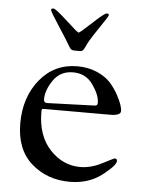

<svg xmlns="http://www.w3.org/2000/svg" viewBox="-50 -689 566 748"><g transform="rotate(5 233.0 -314.5)"><path d="M129 -648C123 -648 120 -646 120 -642C120 -638 131.3 -618.7 154 -584C176.7 -549.3 193.7 -522.3 205 -503C209 -495.7 215 -492 223 -492H248C252 -492 255.7 -494 259 -498C261 -500 265 -507.7 271 -521C277 -534.3 300.7 -571.3 342 -632C344.7 -637.3 346 -640.3 346 -641C346 -645 343.2 -647 337.5 -647C331.8 -647 314 -633 284 -605C254 -577 237.5 -563 234.5 -563C231.5 -563 214.7 -577.2 184 -605.5C153.3 -633.8 135 -648 129 -648ZM100.5 -35C141.5 1 191.3 19 250 19C293.3 19 331 8.7 363 -12C376.3 -20.7 390.3 -31.8 405 -45.5C419.7 -59.2 427 -70 427 -78C427 -84 423.7 -87 417 -87C415.7 -87 400.5 -79.5 371.5 -64.5C342.5 -49.5 314 -42 286 -42C240.7 -42 201.2 -60 167.5 -96C133.8 -132 117 -181.3 117 -244C117 -249.3 117.5 -252.5 118.5 -253.5C119.5 -254.5 122.7 -255 128 -255H385C412.3 -255 426 -261 426 -273C426 -287 418.7 -307.7 404 -335C395.3 -351 384.7 -366.2 372 -380.5C359.3 -394.8 341.5 -407 318.5 -417C295.5 -427 270 -432 242 -432C182 -432 133.2 -409 95.5 -363C57.8 -317 39 -259.8 39 -191.5C39 -123.2 59.5 -71 100.5 -35ZM136 -279C127.3 -279 123 -283.7 123 -293C123 -316.3 132 -341.2 150 -367.5C168 -393.8 193.7 -407 227 -407C260.3 -407 286.3 -393.7 305 -367C323.7 -340.3 333 -317 333 -297C333 -292.3 331.8 -289.2 329.5 -287.5C327.2 -285.8 321.3 -285 312 -285Z"/></g></svg>

Font: Sorts Mill Goudy
Style: Regular
Weight: 400
Version: Version 003.101